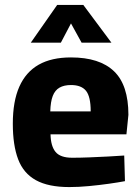

<svg xmlns="http://www.w3.org/2000/svg" viewBox="-20 -747 569 779"><path d="M261 12Q176 12 125.5 -16Q75 -44 53.5 -101Q32 -158 32 -245Q32 -336 58.5 -395.5Q85 -455 137 -484.5Q189 -514 268 -514Q384 -514 442.5 -458Q501 -402 501 -281L493 -202H185Q186 -154 205.5 -130.5Q225 -107 273 -107Q304 -107 342.5 -108.5Q381 -110 419 -112Q457 -114 484 -116L487 -12Q461 -7 422 -1.5Q383 4 341 8Q299 12 261 12ZM184 -295H348Q348 -355 329 -378.5Q310 -402 268 -402Q240 -402 221.5 -391.5Q203 -381 194 -357.5Q185 -334 184 -295ZM105 -574 212 -727H318L432 -574H311L268 -652L227 -574Z"/></svg>

Font: Cairo Play ExtraBold
Style: Regular
Weight: 800
Version: Version 3.119